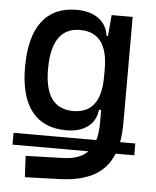

<svg xmlns="http://www.w3.org/2000/svg" viewBox="-54 -573 693 853"><g transform="rotate(5 293.0 -146.5)"><path d="M21.5 94.2V41.5H390.6Q399.9 11.2 400.4 -30.3V-93.8H390.6Q385.7 -44.9 349.4 -17.6Q313 9.8 253.4 9.8Q151.9 9.8 99.4 -57.1Q46.9 -124 46.9 -253.9Q46.9 -388.7 99.4 -458Q151.9 -527.3 253.4 -527.3Q314 -527.3 351.6 -500Q389.2 -472.7 395.5 -423.8H401.9L410.2 -517.6H503.9V-45.9Q503.9 2.4 496.6 41.5H564.5V94.2H481.4Q455.1 160.2 395.8 192.9Q336.4 225.6 240.2 228.5L88.9 233.4L84 138.7L250 133.8Q323.7 131.8 360.4 94.2ZM400.4 -276.4Q400.4 -439.5 276.4 -439.5Q149.4 -439.5 149.4 -253.9Q149.4 -78.1 276.4 -78.1Q400.4 -78.1 400.4 -241.2Z"/></g></svg>

Font: Cascadia Code NF
Style: Regular
Weight: 400
Monospace: yes
Designer: Aaron Bell
Foundry: Saja Typeworks
Version: Version 2404.023; ttfautohint (v1.8.4)